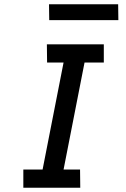

<svg xmlns="http://www.w3.org/2000/svg" viewBox="-20 -877 590 897"><path d="M355 0H89V-85H179L277 -585H200L199 -670H465V-585H375L277 -85H354ZM533 -783H210L209 -857H532Z"/></svg>

Font: Lode Dark
Style: Bold Italic
Weight: 700
Italic angle: -11°
Monospace: yes
Designer: Belleve Invis
Foundry: Belleve Invis
Version: Version 29.2.0; ttfautohint (v1.8.3)